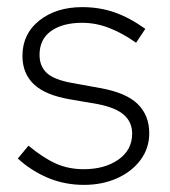

<svg xmlns="http://www.w3.org/2000/svg" viewBox="-20 -509 476 539"><path d="M216 10Q161 10 114 -10Q67 -30 30 -64L60 -100Q101 -66 136.5 -50Q172 -34 215 -34Q274 -34 312.5 -61Q351 -88 351 -134Q351 -166 328 -186.5Q305 -207 253 -217L177 -230Q107 -242 75 -272.5Q43 -303 43 -352Q43 -414 90.5 -451.5Q138 -489 211 -489Q259 -489 301 -474.5Q343 -460 388 -428L362 -389Q324 -416 286.5 -430.5Q249 -445 211 -445Q156 -445 123.5 -422Q91 -399 91 -355Q91 -323 111.5 -304Q132 -285 183 -276L260 -262Q334 -249 366.5 -217Q399 -185 399 -135Q399 -93 374.5 -60Q350 -27 308.5 -8.5Q267 10 216 10Z"/></svg>

Font: Red Hat Text Light
Style: Regular
Weight: 300
Designer: Pentagram, MCKL
Foundry: Pentagram, MCKL
Version: Version 1.023; ttfautohint (v1.8.3)